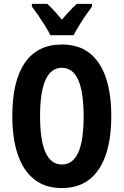

<svg xmlns="http://www.w3.org/2000/svg" viewBox="-20 -953 633 983"><path d="M549.8 -357.9Q549.8 -244.6 522.2 -162.1Q494.6 -79.6 438.5 -34.9Q382.3 9.8 296.9 9.8Q210.9 9.8 154.5 -35.4Q98.1 -80.6 70.6 -163.1Q43 -245.6 43 -358.9Q43 -539.1 107.7 -632.1Q172.4 -725.1 296.9 -725.1Q383.3 -725.1 439.2 -680.7Q495.1 -636.2 522.5 -554Q549.8 -471.7 549.8 -357.9ZM185.1 -357.9Q185.1 -110.8 296.9 -110.8Q352.5 -110.8 380.4 -171.4Q408.2 -231.9 408.2 -357.9Q408.2 -606 296.9 -606Q185.1 -606 185.1 -357.9ZM237.8 -772.9Q228.5 -792.5 211.7 -819.6Q194.8 -846.7 176.3 -873.8Q157.7 -900.9 143.1 -919.9V-933.1H222.2Q238.8 -918 257.8 -897.2Q276.9 -876.5 296.9 -852.1Q319.8 -879.4 337.2 -897.7Q354.5 -916 373 -933.1H451.2V-919.9Q437 -900.9 418.9 -874.5Q400.9 -848.1 384.3 -821Q367.7 -793.9 356.9 -772.9Z"/></svg>

Font: Open Sans Condensed
Style: Bold
Weight: 700
Width: 3
Designer: Monotype Design Team
Foundry: Monotype Imaging Inc.
Version: Version 3.003; ttfautohint (v1.8.4)